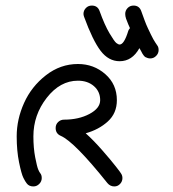

<svg xmlns="http://www.w3.org/2000/svg" viewBox="-20 -670 620 690"><path d="M280 -620Q280 -632 288.5 -641Q297 -650 310 -650Q331 -650 338 -630Q356 -580 373.5 -550.5Q391 -521 398 -515.5Q405 -510 410 -510Q426 -510 441 -559Q441 -561 447 -569Q446 -571 441 -582.5Q436 -594 433 -603Q430 -612 430 -620Q430 -632 438.5 -641Q447 -650 460 -650Q481 -650 488 -629Q494 -612 500 -596Q506 -580 511.5 -568.5Q517 -557 522 -546.5Q527 -536 531 -529Q535 -522 538 -517.5Q541 -513 543 -510L545 -507Q550 -501 550 -490Q550 -478 541 -469Q532 -460 520 -460Q515 -460 510.5 -461.5Q506 -463 503 -464.5Q500 -466 496.5 -470.5Q493 -475 492 -477Q491 -479 487 -486.5Q483 -494 481 -497Q455 -450 410 -450Q370 -450 341.5 -487.5Q313 -525 282 -610Q280 -616 280 -620ZM420 -30Q420 -18 411.5 -9Q403 0 391 0Q376 0 366 -12Q247 -161 198 -182Q180 -190 180 -210Q180 -223 189 -231.5Q198 -240 210 -240Q263 -240 301.5 -260.5Q340 -281 340 -310Q340 -341 317.5 -360.5Q295 -380 260 -380Q196 -380 148 -318.5Q100 -257 100 -180Q100 -138 106.5 -104.5Q113 -71 117.5 -60.5Q122 -50 125 -47Q130 -41 130 -30Q130 -18 121 -9Q112 0 100 0Q84 0 76 -11Q71 -17 64 -31Q57 -45 48.5 -86.5Q40 -128 40 -180Q40 -241 66.5 -300Q93 -359 145 -399.5Q197 -440 260 -440Q317 -440 358.5 -403.5Q400 -367 400 -310Q400 -263 367.5 -233.5Q335 -204 288 -191Q316 -166 347.5 -130Q379 -94 396.5 -71.5Q414 -49 414 -48Q420 -40 420 -30Z"/></svg>

Font: Pecita
Style: Book
Weight: 400
Width: 7
Version: Version 4.3